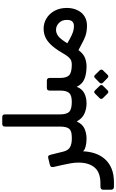

<svg xmlns="http://www.w3.org/2000/svg" viewBox="270 -1109 1039 1717"><g transform="rotate(-90 789.5 -250.5)"><path d="M-22 249Q-49 249 -49 221V154Q-49 128 -19 128H9Q106 128 150 76Q194 24 194 -68Q194 -102 187.5 -138.5Q181 -175 173 -211L155 -290Q152 -304 156.5 -312.5Q161 -321 178 -325L232 -338Q251 -343 256.5 -334.5Q262 -326 265 -314L293 -201Q304 -158 333.5 -143Q363 -128 401 -128H420Q437 -128 437 -113V-26Q437 4 407 4Q367 4 335.5 -5Q304 -14 295 -28Q293 27 277 76.5Q261 126 228 165Q195 204 143 226.5Q91 249 17 249Z M407 4Q392 4 392 -12V-98Q392 -128 422 -128Q476 -128 496 -151Q516 -174 516 -235V-725Q516 -750 540 -750H600Q625 -750 625 -725V-235Q625 -173 648.5 -150.5Q672 -128 738 -128Q753 -128 753 -113V-26Q753 4 723 4Q675 4 632 -15Q589 -34 562 -84Q538 -32 497 -14Q456 4 407 4Z M723 4Q708 4 708 -12V-98Q708 -128 738 -128Q794 -128 816 -151Q838 -174 838 -233V-326Q838 -351 862 -351H926Q951 -351 951 -326V-233Q951 -174 976 -151Q1001 -128 1070 -128Q1085 -128 1085 -113V-26Q1085 4 1055 4Q990 4 943 -14.5Q896 -33 872 -84Q853 -35 813 -15.5Q773 4 723 4ZM839 193Q833 199 825 198.5Q817 198 812 192L769 149Q764 144 763.5 136Q763 128 769 122L812 79Q825 66 839 79L881 122Q887 128 887.5 136Q888 144 882 150ZM978 193Q972 199 964 198.5Q956 198 951 192L907 149Q902 144 902 136Q902 128 907 122L951 79Q964 66 977 79L1019 122Q1025 128 1025.5 136Q1026 144 1020 150Z M1413 8Q1380 7 1353 1.5Q1326 -4 1291.5 -20.5Q1257 -37 1200 -68Q1166 -23 1129 -9.5Q1092 4 1055 4Q1040 4 1040 -11V-98Q1040 -128 1070 -128Q1090 -128 1105.5 -133.5Q1121 -139 1137.5 -157.5Q1154 -176 1176 -215Q1215 -281 1250 -316.5Q1285 -352 1319.5 -366Q1354 -380 1391 -380Q1441 -380 1483.5 -354.5Q1526 -329 1551.5 -282Q1577 -235 1577 -172Q1577 -120 1557.5 -78.5Q1538 -37 1501.5 -14Q1465 9 1413 8ZM1416 -109Q1438 -108 1454 -122Q1470 -136 1470 -171Q1471 -214 1444 -241.5Q1417 -269 1381 -269Q1352 -269 1325.5 -249.5Q1299 -230 1261 -168Q1305 -142 1332 -129.5Q1359 -117 1377.5 -113Q1396 -109 1416 -109Z"/></g></svg>

Font: Rubik Medium
Style: Regular
Weight: 500
Designer: Hubert and Fischer
Foundry: Hubert and Fischer
Version: Version 2.300; ttfautohint (v1.8.4.7-5d5b);gftools[0.9.30]